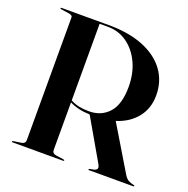

<svg xmlns="http://www.w3.org/2000/svg" viewBox="-125 -819 921 939"><g transform="rotate(20 335.5 -350.0)"><path d="M620 -455.5Q620 -388.5 581.8 -340.2Q543.5 -292 476.5 -271L616 -39Q626.5 -22.5 638.2 -16.2Q650 -10 665 -7Q671 -5.5 671 -3Q671 0 666 0H436.5Q432 0 432 -3Q432 -5 438 -7L459 -11Q471.5 -15 474.2 -22.5Q477 -30 468 -45.5L346 -257Q311.5 -258.5 285.8 -264.8Q260 -271 240 -281.5V-33.5Q240 -16.5 259.5 -13L300 -7Q306 -6 306 -3Q306 0 301 0H39Q34 0 34 -3Q34 -6 40 -7L80.5 -13Q100 -16.5 100 -33.5V-673Q100 -684 80.5 -687L40 -693Q34 -694 34 -697Q34 -700 39 -700H283.5Q389 -700 464.2 -669.8Q539.5 -639.5 579.8 -584.5Q620 -529.5 620 -455.5ZM240 -690.5V-292Q261.5 -280 285.5 -275.2Q309.5 -270.5 336.5 -270.5Q401 -270.5 440 -314.2Q479 -358 479 -449Q479 -519 453.2 -573.5Q427.5 -628 383.5 -659.2Q339.5 -690.5 284 -690.5Z"/></g></svg>

Font: Fraunces 144pt S000 SemiBold
Style: Regular
Weight: 600
Version: Version 1.000; ttfautohint (v1.8.3)